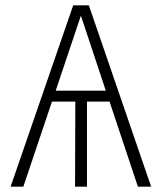

<svg xmlns="http://www.w3.org/2000/svg" viewBox="-20 -704 610 724"><path d="M500 0H550L315 -684H256L20 0H68L176 -321H264L263 0H308V-321H393ZM190 -362 285 -645 379 -362Z"/></svg>

Font: Fira Sans ExtraLight
Style: Regular
Weight: 200
Designer: bBox Type GmbH & Carrois Corporate GbR & Edenspiekermann AG
Foundry: bBox Type GmbH & Carrois Corporate GbR & Edenspiekermann AG
Version: Version 4.300;PS 004.300;hotconv 1.0.88;makeotf.lib2.5.64775